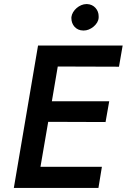

<svg xmlns="http://www.w3.org/2000/svg" viewBox="-20 -924 623 944"><path d="M331 -840C331 -838 331 -836 331 -834C331 -803 353 -774 389 -774C390 -774 391 -774 392 -774C408 -774 424 -780 440 -793C455 -806 464 -820 465 -837C465 -840 465 -842 465 -845C465 -874 443 -903 408 -904C407 -904 406 -904 405 -904C371 -904 335 -873 331 -840ZM167 -700 48 0H464L481 -104H179L217 -325L499 -324L517 -426H235L264 -597L565 -596L583 -700Z"/></svg>

Font: Jost Medium
Style: Italic
Weight: 500
Italic angle: -5°
Version: Version 3.710